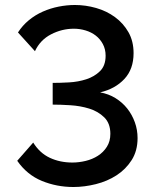

<svg xmlns="http://www.w3.org/2000/svg" viewBox="-20 -739 626 769"><path d="M274 10Q207 10 147.5 -14.5Q88 -39 49 -95L113 -168Q139 -126 179.5 -107Q220 -88 270 -88Q296 -88 323 -94.5Q350 -101 372 -115Q394 -129 408 -151Q422 -173 422 -203Q422 -245 397.5 -269Q373 -293 337.5 -304Q302 -315 262 -317.5Q222 -320 191 -320V-407Q220 -407 256.5 -409Q293 -411 325.5 -421.5Q358 -432 380.5 -454Q403 -476 403 -516Q403 -542 392 -562.5Q381 -583 363.5 -596.5Q346 -610 323 -617Q300 -624 276 -624Q228 -624 184.5 -601.5Q141 -579 120 -534L52 -609Q70 -637 95.5 -658Q121 -679 151.5 -692.5Q182 -706 215 -712.5Q248 -719 280 -719Q323 -719 365 -707Q407 -695 440.5 -670.5Q474 -646 494.5 -610Q515 -574 515 -526Q515 -462 478 -422.5Q441 -383 381 -369Q415 -363 442.5 -346Q470 -329 489.5 -304.5Q509 -280 520 -249.5Q531 -219 531 -186Q531 -135 507.5 -98Q484 -61 447 -37Q410 -13 364 -1.5Q318 10 274 10Z"/></svg>

Font: Rising Sun Medium
Style: Regular
Weight: 500
Designer: Matt McInerney, Pablo Impallari, Rodrigo Fuenzalida (Raleway font), Stephen Hutchings (Greek), Cristiano Sobral (main ch
Foundry: The Rising Sun Project Authors
Version: Version 4.327; ttfautohint (v1.8.4.7-5d5b-dirty)